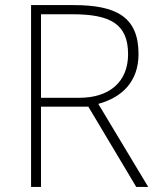

<svg xmlns="http://www.w3.org/2000/svg" viewBox="-20 -734 626 754"><path d="M269 -714H102V0H141V-315H327L515 0H562L366 -326C461 -352 524 -415 524 -522C524 -668 436 -714 269 -714ZM264 -678C412 -678 483 -641 483 -521C483 -411 408 -350 292 -350H141V-678Z"/></svg>

Font: Noto Sans Sinhala ExtraLight
Style: Regular
Weight: 200
Designer: Jelle Bosma - Monotype Design Team
Foundry: Monotype Imaging Inc.
Version: Version 2.006